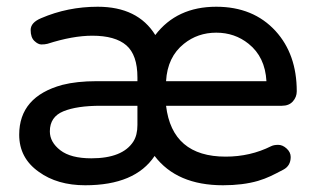

<svg xmlns="http://www.w3.org/2000/svg" viewBox="-20 -540 944 570"><path d="M441 -436Q505 -520 622 -520Q732 -520 798 -448Q861 -379 861 -269Q861 -252 849.5 -239Q838 -226 817 -226H473Q491 -75 650 -75Q723 -75 785 -106Q793 -110 806 -110Q819 -110 831 -99Q843 -88 843 -74Q843 -48 821.5 -36.5Q800 -25 783 -17Q766 -9 746 -3Q701 10 642 10Q505 10 439 -77Q381 10 233 10Q150 10 95 -30Q37 -71 37 -140Q37 -253 165 -288Q208 -299 267 -299H388V-310Q388 -377 355 -405.5Q322 -434 254 -434Q196 -434 121 -410Q113 -408 103 -408Q93 -408 82 -418.5Q71 -429 71 -451Q71 -473 102 -486Q181 -520 270 -520Q389 -520 441 -436ZM388 -226H279Q208 -226 168 -209.5Q128 -193 128 -150Q128 -118 159 -94Q190 -70 251 -70Q344 -70 376 -120Q388 -139 388 -169ZM771 -299Q767 -371 718 -410Q677 -443 622 -443Q567 -443 526 -410Q477 -371 473 -299Z"/></svg>

Font: Varela Round
Style: Regular
Weight: 400
Designer: Joe Prince
Foundry: Joe Prince
Version: Version 1.000